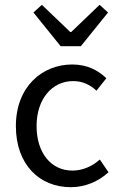

<svg xmlns="http://www.w3.org/2000/svg" viewBox="-20 -766 496 798"><path d="M274 12C332 12 387 -10 431 -50L395 -103C366 -77 326 -57 281 -57C192 -57 132 -131 132 -242C132 -354 196 -429 284 -429C323 -429 354 -414 381 -389L422 -441C388 -473 344 -498 280 -498C155 -498 46 -405 46 -242C46 -81 145 12 274 12ZM232 -574H316L429 -714L394 -746L276 -633H272L154 -746L119 -714Z"/></svg>

Font: DAIFUKU Sans
Style: Regular
Weight: 400
Designer: Original font ‘Source Han Sans JP’ : Paul D. Hunt
Foundry: Daifuku
Version: Version 1.000